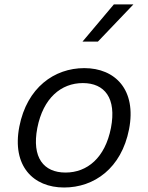

<svg xmlns="http://www.w3.org/2000/svg" viewBox="-20 -822 660 854"><path d="M554 -247C588 -422.5 492.5 -519 355 -519C221.5 -519 100 -432.5 66 -259C32 -83.5 128 12 265 12C399 12 520 -73.5 554 -247ZM473.5 -253C447.5 -120.5 368.5 -54.5 271.5 -54.5C174.5 -54.5 120.5 -120.5 146 -253C172 -385.5 251.5 -452.5 348.5 -452.5C445.5 -452.5 499 -385.5 473.5 -253ZM347 -637 486.5 -802.5H573.5L415.5 -637Z"/></svg>

Font: Monaspace Neon Light
Style: Italic
Weight: 300
Italic angle: -11°
Designer: Riley Cran & the Lettermatic Team
Foundry: Lettermatic
Version: Version 1.200 (Monaspace Neon)